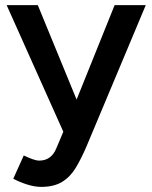

<svg xmlns="http://www.w3.org/2000/svg" viewBox="-20 -520 596 752"><path d="M141 212Q117 212 87.5 203Q58 194 32 180L73 89Q92 98 107.5 103.5Q123 109 134 109Q181 109 201 60L228 -4L6 -500H128L280 -130L429 -500H551L319 53Q298 102 276.5 137.5Q255 173 223 192.5Q191 212 141 212Z"/></svg>

Font: Figtree SemiBold
Style: Regular
Weight: 600
Designer: Erik Kennedy
Foundry: Erik Kennedy
Version: Version 2.001; ttfautohint (v1.8.4.7-5d5b);gftools[0.9.27]